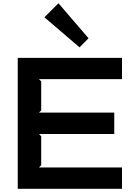

<svg xmlns="http://www.w3.org/2000/svg" viewBox="-20 -1168 845 1188"><path d="M734.9 -131.8V0H89.8V-810.1H734.9V-678.2H221.2L234.9 -664.1V-484.9L221.2 -471.2H687V-338.9H221.2L234.9 -325.2V-146L221.2 -131.8ZM341.8 -1147.9 527.8 -931.2 472.2 -875 254.9 -1061Z"/></svg>

Font: Sinkin Sans 600 SemiBold
Style: Regular
Weight: 600
Designer: Keith Bates
Foundry: K-Type
Version: Sinkin Sans (version 1.0)  by Keith Bates   •   © 2014   www